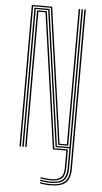

<svg xmlns="http://www.w3.org/2000/svg" viewBox="-65 -839 574 1081"><g transform="rotate(5 222.5 -298.5)"><path d="M70 0V-800H185L293.5 -35H335V-479.2V-800H343V-479.2V-28H286.8L178 -793H78V0ZM263 188.8Q246.5 188.8 231 187.1Q215.5 185.5 203.2 182.8V175.8Q217.2 178.5 232.6 180.1Q248 181.8 263 181.8Q310 181.8 330.5 162.5Q351 143.2 351 98.8V-14H273L164.2 -779H94V-340.5V0H86V-786H171L279.8 -21H351V-479.2V-800H359V98.8Q359 147 336.8 167.9Q314.5 188.8 263 188.8ZM263 174.8Q250 174.8 234.5 173.1Q219 171.5 203.2 168.8V161.8Q221 164.5 236.5 166.1Q252 167.8 263 167.8Q301.8 167.8 318.4 151.8Q335 135.8 335 98.8V0H259L150.2 -765H110V-340.5V0H102V-340.5V-772H157.2L266 -7H343V98.8Q343 139.5 324.5 157.1Q306 174.8 263 174.8ZM263 202.8Q244 202.8 228.6 201.1Q213.2 199.5 203.2 196.8V189.8Q214.2 192.5 229.9 194.1Q245.5 195.8 263 195.8Q318.8 195.8 342.9 173.2Q367 150.8 367 98.8V-800H375V98.8Q375 154.5 349 178.6Q323 202.8 263 202.8Z"/></g></svg>

Font: Big Shoulders Inline Text SC Thin
Style: Regular
Weight: 100
Designer: Patric King
Foundry: XO Type Co
Version: Version 2.002